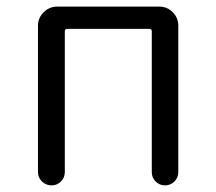

<svg xmlns="http://www.w3.org/2000/svg" viewBox="-20 -560 652 580"><path d="M94.7 -40V-482.4Q94.7 -505.9 111.8 -522.9Q128.9 -540 152.3 -540H460.9Q485.4 -540 502 -522.9Q518.6 -505.9 518.6 -482.4V-40Q518.6 -23.4 506.8 -11.7Q495.1 0 478.5 0Q461.9 0 450.2 -11.7Q438.5 -23.4 438.5 -40V-465.8Q438.5 -472.7 430.7 -472.7H183.6Q175.8 -472.7 175.8 -465.8V-40Q175.8 -23.4 164.1 -11.7Q152.3 0 135.7 0Q119.1 0 106.9 -11.7Q94.7 -23.4 94.7 -40Z"/></svg>

Font: Gen Jyuu Gothic P Normal
Style: Regular
Weight: 300
Designer: [Source Han Sans]
Ryoko NISHIZUKA  (kana & ideographs); Paul D. Hunt (Latin, Greek & Cyrillic); Wenlong ZHANG  (bopomofo
Version: Version 1.002.20150607